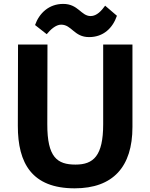

<svg xmlns="http://www.w3.org/2000/svg" viewBox="-20 -976 785 1003"><path d="M224.1 -797.4C242.2 -819.8 271 -847.2 299.3 -847.2C355 -847.2 366.7 -782.2 445.3 -782.2C520.5 -782.2 568.8 -829.6 590.8 -893.6L529.3 -946.3C511.2 -921.4 486.3 -892.1 453.6 -892.1C403.3 -892.1 389.2 -955.6 310.1 -955.6C235.4 -955.6 184.6 -906.7 163.1 -845.2ZM73.2 -318.8C72.8 -122.1 147.5 7.8 370.1 7.8C570.3 7.8 671.9 -104.5 671.9 -312.5V-743.2H519V-327.1C519 -161.6 468.3 -116.2 374.5 -116.2C279.3 -116.2 226.6 -153.8 227.1 -327.1L228 -743.2H74.2Z"/></svg>

Font: Merriweather Sans
Style: Bold
Weight: 700
Designer: Eben Sorkin ( eben@eyebytes.com )
Foundry: Eben Sorkin
Version: Version 1.003